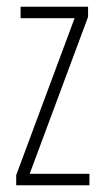

<svg xmlns="http://www.w3.org/2000/svg" viewBox="-20 -615 307 569"><path d="M245 -66V-100H68L241 -565V-595H41V-561H201L28 -96V-66Z"/></svg>

Font: Noto Sans Malayalam UI ExtraCondensed ExtraLight
Style: Regular
Weight: 200
Width: 2
Designer: Jelle Bosma - Monotype Design Team
Foundry: Monotype Imaging Inc.
Version: Version 2.104